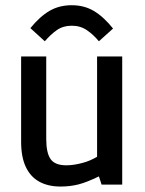

<svg xmlns="http://www.w3.org/2000/svg" viewBox="-20 -700 551 728"><path d="M209.5 7.3Q162.6 7.3 129.2 -11Q95.7 -29.3 77.9 -66.9Q60.1 -104.5 60.1 -162.1V-485.8H155.3V-173.8Q155.3 -120.1 171.9 -96.7Q188.5 -73.2 231 -73.2Q260.7 -73.2 295.4 -83Q320.8 -89.8 348.1 -105.5V-485.8H443.4V0H365.2L355 -31.2Q309.1 -8.8 277.3 -0.7Q245.6 7.3 209.5 7.3ZM149.9 -543.5 95.2 -593.3Q131.3 -637.7 168 -658.9Q204.6 -680.2 252 -680.2Q299.3 -680.2 335.9 -658.4Q372.6 -636.7 408.7 -591.8L355 -543.5Q334 -568.8 309.3 -585.7Q284.7 -602.5 252 -602.5Q219.2 -602.5 195.6 -585.9Q171.9 -569.3 149.9 -543.5Z"/></svg>

Font: Anaheim SemiBold
Style: Regular
Weight: 600
Version: Version 2.001